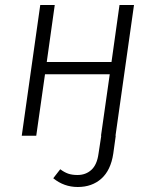

<svg xmlns="http://www.w3.org/2000/svg" viewBox="-20 -543 624 768"><path d="M442 0H443L433 72Q423 138 385.5 171.5Q348 205 291 205Q236 205 193 170L221 134Q237 146 252.5 151.5Q268 157 290 157Q323 157 345.5 136.5Q368 116 374 72L385 0H384L419 -246H160L125 0H67L141 -523H199L167 -295H426L458 -523H516Z"/></svg>

Font: FiraGO Light
Style: Italic
Weight: 300
Italic angle: -8°
Designer: bBox Type GmbH
Foundry: bBox Type GmbH
Version: Version 1.001